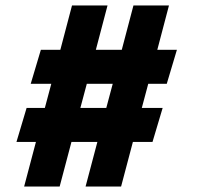

<svg xmlns="http://www.w3.org/2000/svg" viewBox="-20 -680 726 700"><path d="M77 -286.5H143.5L167 -374.5H92L129 -498.5H200L242.5 -660H372L329.5 -498.5H424L466.5 -660H596L553.5 -498.5H625L588 -374.5H520.5L497 -286.5H573L536 -162.5H464.5L421.5 0H292L335 -162.5H240.5L197.5 0H68L111 -162.5H40ZM273 -286.5H367.5L391 -374.5H296.5Z"/></svg>

Font: League Spartan Black
Style: Regular
Weight: 900
Foundry: The League of Moveable Type
Version: Version 2.002